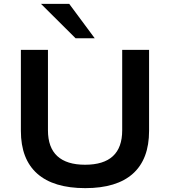

<svg xmlns="http://www.w3.org/2000/svg" viewBox="-20 -963 879 993"><path d="M421 10Q257 10 172.5 -65Q88 -140 88 -286V-705H228V-289Q228 -200 276.5 -155.5Q325 -111 420 -111Q516 -111 564 -155.5Q612 -200 612 -289V-705H751V-286Q751 -140 667.5 -65Q584 10 421 10ZM371 -765 192 -943H338L470 -765Z"/></svg>

Font: Nunito Sans 10pt SemiExpanded
Style: Bold
Weight: 700
Width: 6
Designer: Vernon Adams
Foundry: Vernon Adams
Version: Version 3.101;gftools[0.9.27]